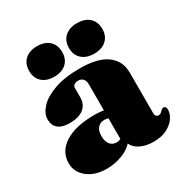

<svg xmlns="http://www.w3.org/2000/svg" viewBox="-166 -829 930 972"><g transform="rotate(-30 299.5 -343.0)"><path d="M331.5 -68V-79.5H315.5V-403.5Q315.5 -422.5 305.2 -434Q295 -445.5 277.5 -445.5Q264.5 -445.5 254.8 -439.2Q245 -433 245 -422V-367.5Q245 -326 216.5 -303Q188 -280 134.5 -280Q89.5 -280 67.5 -299Q45.5 -318 45.5 -352.5Q45.5 -385.5 75.2 -418.2Q105 -451 165 -473Q225 -495 316 -495Q421.5 -495 473 -456.2Q524.5 -417.5 524.5 -350.5V-111.5Q524.5 -101.5 529.2 -95.5Q534 -89.5 544 -89.5Q552.5 -89.5 557.8 -94Q563 -98.5 567.5 -103Q571 -106.5 574.5 -109Q578 -111.5 583 -111.5Q591.5 -111.5 595 -105.5Q598.5 -99.5 598.5 -90Q598.5 -68 582.8 -44Q567 -20 535.2 -3Q503.5 14 456.5 14Q401 14 366.2 -9.5Q331.5 -33 331.5 -68ZM27 -106.5Q27 -174.5 88.8 -214.2Q150.5 -254 262.5 -254Q292 -254 313.8 -250Q335.5 -246 349.5 -238.5L332.5 -196Q322 -202 312.8 -204.5Q303.5 -207 292.5 -207Q268 -207 253.8 -190.5Q239.5 -174 239.5 -143Q239.5 -110.5 253.5 -93.8Q267.5 -77 290.5 -77Q305 -77 317.8 -83.8Q330.5 -90.5 337 -99.5L349 -60.5Q325 -25 279.5 -5.5Q234 14 182 14Q112.5 14 69.8 -20.5Q27 -55 27 -106.5ZM184 -522.5Q139.5 -522.5 113.5 -546.2Q87.5 -570 87.5 -611Q87.5 -653 113.5 -676.8Q139.5 -700.5 184 -700.5Q229 -700.5 254.8 -676.8Q280.5 -653 280.5 -611Q280.5 -570.5 254.8 -546.5Q229 -522.5 184 -522.5ZM417.5 -522.5Q373 -522.5 346.5 -546.2Q320 -570 320 -611Q320 -652.5 346.5 -676.5Q373 -700.5 417.5 -700.5Q463 -700.5 489 -676.8Q515 -653 515 -611Q515 -570.5 489 -546.5Q463 -522.5 417.5 -522.5Z"/></g></svg>

Font: Fraunces Black
Style: Regular
Weight: 900
Version: Version 1.000;[b76b70a41]